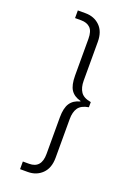

<svg xmlns="http://www.w3.org/2000/svg" viewBox="-167 -863 699 1015"><g transform="rotate(20 182.0 -355.5)"><path d="M86 91V48H121Q190 48 190 -32V-238Q190 -291 208 -318Q226 -345 263 -354V-357Q225 -367 207.5 -393.5Q190 -420 190 -474V-680Q190 -723 171.5 -741Q153 -759 121 -759H86V-802H129Q178 -802 210 -771Q242 -740 242 -682V-464Q242 -425 258 -401Q274 -377 316 -370V-341Q274 -334 258 -310.5Q242 -287 242 -248V-30Q242 28 210 59.5Q178 91 129 91Z"/></g></svg>

Font: Krub Light
Style: Regular
Weight: 300
Designer: Ekaluck Peanpanawate
Foundry: Cadson Demak Co.,Ltd.
Version: Version 1.000; ttfautohint (v1.6)